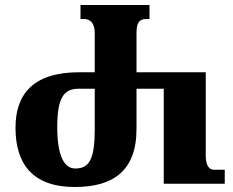

<svg xmlns="http://www.w3.org/2000/svg" viewBox="-20 -734 933 768"><path d="M279 14C432 14 526 -50 526 -218V-379H635V1H879V-55H835C816 -55 803 -74 803 -111V-445H526V-600C526 -643 536 -658 566 -658H578V-714H302V-658H316C340 -658 359 -643 359 -601V-445H297C110 -445 42 -355 42 -223C42 -79 110 14 279 14ZM281 -60C237 -60 209 -110 209 -225C209 -341 234 -379 294 -379H359V-218C359 -97 337 -60 281 -60Z"/></svg>

Font: Noto Serif Georgian ExtraCondensed Black
Style: Regular
Weight: 900
Width: 2
Designer: Monotype Design Team, Akaki Razmadze
Foundry: Google LLC
Version: Version 2.003